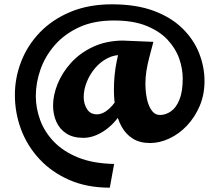

<svg xmlns="http://www.w3.org/2000/svg" viewBox="-20 -785 1016 890"><path d="M489 85Q383 85 301 49Q219 13 162.5 -48Q106 -109 77.5 -185.5Q49 -262 49 -345Q49 -425 78.5 -500.5Q108 -576 165.5 -635.5Q223 -695 307 -730Q391 -765 499 -765Q611 -765 692 -735Q773 -705 825.5 -653.5Q878 -602 903 -538.5Q928 -475 928 -409Q928 -346 905.5 -293.5Q883 -241 846.5 -202.5Q810 -164 765 -143Q720 -122 676 -122Q628 -122 595.5 -142.5Q563 -163 543.5 -198.5Q524 -234 516 -278Q508 -322 508 -369Q508 -436 520.5 -498.5Q533 -561 548 -597L691 -591Q680 -550 671.5 -517Q663 -484 658.5 -455Q654 -426 654 -396Q654 -375 657 -350Q660 -325 668 -302.5Q676 -280 689 -266Q702 -252 722 -252Q748 -252 772.5 -269Q797 -286 812 -323.5Q827 -361 827 -421Q827 -467 810.5 -514Q794 -561 756.5 -601Q719 -641 658 -665.5Q597 -690 508 -690Q415 -690 347.5 -659Q280 -628 235 -577Q190 -526 168 -464Q146 -402 146 -340Q146 -284 166 -229Q186 -174 229.5 -128.5Q273 -83 342 -55Q411 -27 509 -25ZM367 -146Q318 -146 287 -166.5Q256 -187 241 -221Q226 -255 226 -296Q226 -344 247 -396Q268 -448 309 -493.5Q350 -539 410.5 -567.5Q471 -596 549 -597L555 -530Q514 -533 480 -516Q446 -499 421 -469.5Q396 -440 382 -404.5Q368 -369 368 -336Q368 -303 383.5 -279Q399 -255 429 -255Q457 -255 485.5 -280.5Q514 -306 536 -350Q558 -394 565 -450L604 -427Q588 -334 549 -271.5Q510 -209 461.5 -177.5Q413 -146 367 -146Z"/></svg>

Font: Marhey Light Medium
Style: Regular
Weight: 500
Version: Version 1.000